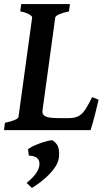

<svg xmlns="http://www.w3.org/2000/svg" viewBox="-23 -635 528 937"><path d="M458 -148.4Q451.7 -120.6 444.1 -89.6Q436.5 -58.6 429.4 -34.2Q422.4 -9.8 418.9 0H-3.4L1 -35.6Q65.4 -49.3 67.4 -65.4L133.8 -549.3Q134.8 -555.2 121.1 -564Q107.4 -572.8 75.7 -579.6L80.6 -615.2H318.4L313.5 -579.6Q249.5 -565.4 246.6 -549.3L184.1 -93.8Q182.1 -76.2 198 -67.4Q213.9 -58.6 263.7 -58.6H314.5Q341.8 -58.6 360.1 -68.4Q378.4 -78.1 393.3 -100.6Q408.2 -123 426.8 -161.1ZM263.7 138.7Q259.8 162.6 240.5 188.5Q221.2 214.4 192.6 238.8Q164.1 263.2 132.8 282.2L106.9 257.8Q132.8 236.8 148.4 216.8Q164.1 196.8 168.5 176.3Q173.3 151.9 160.2 138.4Q147 125 117.7 124.5L113.8 93.8Q119.1 87.9 135.3 79.8Q151.4 71.8 171.1 64.7Q190.9 57.6 208.3 53.2Q225.6 48.8 233.4 49.8Q258.8 66.9 263.2 90.6Q267.6 114.3 263.7 138.7Z"/></svg>

Font: Gentium Plus
Style: Bold Italic
Weight: 700
Italic angle: -8°
Designer: Victor Gaultney, Annie Olsen, Iska Routamaa, Becca Hirsbrunner
Foundry: SIL International
Version: Version 6.101